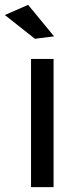

<svg xmlns="http://www.w3.org/2000/svg" viewBox="-37 -772 331 792"><path d="M91 -529H184V0H91ZM79 -752 186 -622 107 -612 -17 -710Z"/></svg>

Font: Gontserrat
Style: Regular
Weight: 400
Designer: Julieta Ulanovsky
Foundry: Julieta Ulanovsky
Version: Version 6.001